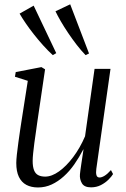

<svg xmlns="http://www.w3.org/2000/svg" viewBox="-20 -836 567 867"><path d="M151.5 10.5Q121 10.5 99 -1.2Q77 -13 65.2 -37.5Q53.5 -62 53.5 -100Q53.5 -113.5 56.2 -138.8Q59 -164 63 -193.2Q67 -222.5 70.8 -248Q74.5 -273.5 76.5 -285.5L105.5 -471L47.5 -489.5L51 -510.5L167 -533L183.5 -523L147.5 -278.5Q145.5 -261.5 142 -238.5Q138.5 -215.5 135.2 -191Q132 -166.5 129.8 -145Q127.5 -123.5 127.5 -109.5Q127.5 -83 133.8 -67.2Q140 -51.5 152.8 -45Q165.5 -38.5 184 -38.5Q213.5 -38.5 246.5 -62Q279.5 -85.5 310.5 -126.8Q341.5 -168 364 -220.5L407 -525H479L415 -74Q412.5 -56 415.5 -45.2Q418.5 -34.5 429.5 -34.5Q439.5 -34.5 452.5 -42.5Q465.5 -50.5 481 -68L490.5 -50Q484 -39 469.8 -24.8Q455.5 -10.5 435.5 -0.2Q415.5 10 391 10Q360.5 10 349.8 -8.5Q339 -27 341 -49Q341 -52 342.8 -65Q344.5 -78 347.2 -95.8Q350 -113.5 352.5 -131Q355 -148.5 357 -160.5L356 -161Q337.5 -125.5 315.8 -94.2Q294 -63 268.2 -39.8Q242.5 -16.5 213.5 -3Q184.5 10.5 151.5 10.5ZM218.5 -587Q197.5 -606 175.2 -630.8Q153 -655.5 132.5 -681.5Q112 -707.5 95.5 -731.8Q79 -756 68.5 -774.5L132 -810.5L234 -596ZM366.5 -587Q346.5 -607.5 326.2 -633.8Q306 -660 287.5 -687.5Q269 -715 254.2 -740.5Q239.5 -766 230.5 -785L297 -816.5L382 -594.5Z"/></svg>

Font: Merriweather 96pt Light
Style: Italic
Weight: 300
Italic angle: -7.8°
Version: Version 2.101